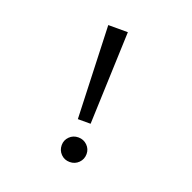

<svg xmlns="http://www.w3.org/2000/svg" viewBox="-126 -826 962 962"><g transform="rotate(20 355.0 -344.5)"><path d="M309 -205 291 -700H395.5L377 -205ZM343.5 11Q315.5 11 296.5 -8.2Q277.5 -27.5 277.5 -55.5Q277.5 -82 296.5 -101Q315.5 -120 343.5 -120Q371.5 -120 390.8 -101Q410 -82 410 -55.5Q410 -27.5 390.8 -8.2Q371.5 11 343.5 11Z"/></g></svg>

Font: League Mono
Style: Regular
Weight: 400
Width: 6
Designer: Tyler Finck
Foundry: The League of Moveable Type / Tyler Finck
Version: Version 2.300;RELEASE